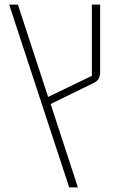

<svg xmlns="http://www.w3.org/2000/svg" viewBox="-20 -618 529 838"><path d="M20 -598H58L190 -195L381 -287V-598H417V-303Q417 -285 410 -273.5Q403 -262 385 -254L201 -164L320 200H282Z"/></svg>

Font: IBM Plex Sans Hebrew ExtraLight
Style: Regular
Weight: 200
Designer: Mike Abbink, Paul van der Laan, Pieter van Rosmalen, Yanek Iontef
Foundry: Bold Monday
Version: Version 1.2